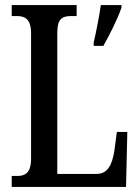

<svg xmlns="http://www.w3.org/2000/svg" viewBox="-20 -734 548 754"><path d="M26 0H475L480 -216H439L429 -141C420 -85 402 -51 359 -51H205V-606C205 -659 223 -671 260 -671H281V-714H26V-671H46C78 -671 102 -659 102 -603V-110C102 -55 78 -43 49 -43H26ZM348 -567V-554H386C410 -596 443 -662 457 -704V-714H376C369 -666 358 -611 348 -567Z"/></svg>

Font: Noto Serif Bengali ExtraCondensed Medium
Style: Regular
Weight: 500
Width: 2
Designer: Juan Bruce, Universal Thirst, Indian Type Foundry and the Monotype Design Team.
Foundry: Monotype Imaging Inc.
Version: Version 2.003